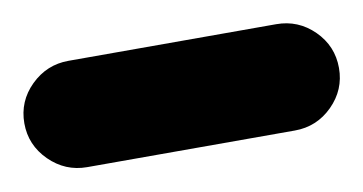

<svg xmlns="http://www.w3.org/2000/svg" viewBox="-118 -170 562 297"><g transform="rotate(-10 163.0 -21.5)"><path d="M-84 -22Q-84 -56.6 -59.1 -81.1Q-34.2 -105.5 0 -105.5H326.2Q360.8 -105.5 385.5 -81.1Q410.2 -56.6 410.2 -22Q410.2 12.2 385.5 36.9Q360.8 61.5 326.2 61.5H0Q-34.2 61.5 -59.1 36.9Q-84 12.2 -84 -22Z"/></g></svg>

Font: Mikhak Black
Style: Regular
Weight: 900
Designer: Amin Abedi
Version: Version 3.3